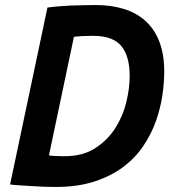

<svg xmlns="http://www.w3.org/2000/svg" viewBox="-20 -730 671 761"><path d="M168 -700Q189 -703 214 -705Q239 -707 260.5 -708Q282 -709 298 -709Q307 -709 323.5 -709.5Q340 -710 360 -710Q421 -710 471 -694.5Q521 -679 556.5 -647Q592 -615 611.5 -565Q631 -515 631 -446Q631 -402 623.5 -351.5Q616 -301 598 -250Q580 -199 548.5 -152Q517 -105 469.5 -69Q422 -33 355.5 -11Q289 11 201 11Q186 11 171 10.5Q156 10 150 10Q130 9 105.5 7.5Q81 6 56.5 4.5Q32 3 20 1ZM174 -114Q178 -113 186.5 -112.5Q195 -112 205 -111.5Q215 -111 224 -111Q233 -111 238 -111Q308 -111 357 -142.5Q406 -174 436.5 -221.5Q467 -269 480.5 -324.5Q494 -380 494 -428Q494 -508 460.5 -548Q427 -588 349 -588Q329 -588 307 -587Q285 -586 273 -584Z"/></svg>

Font: PT Sans
Style: Bold Italic
Weight: 700
Italic angle: -12°
Designer: A.Korolkova, O.Umpeleva, V.Yefimov
Foundry: ParaType Ltd
Version: Version 2.003W OFL